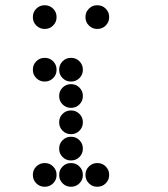

<svg xmlns="http://www.w3.org/2000/svg" viewBox="-20 -715 640 730"><path d="M149 -695Q131 -695 118 -682Q105 -669 105 -651V-649Q105 -631 118 -618Q131 -605 149 -605H151Q169 -605 182 -618Q195 -631 195 -649V-651Q195 -669 182 -682Q169 -695 151 -695ZM349 -695Q331 -695 318 -682Q305 -669 305 -651V-649Q305 -631 318 -618Q331 -605 349 -605H351Q369 -605 382 -618Q395 -631 395 -649V-651Q395 -669 382 -682Q369 -695 351 -695ZM149 -495Q131 -495 118 -482Q105 -469 105 -451V-449Q105 -431 118 -418Q131 -405 149 -405H151Q169 -405 182 -418Q195 -431 195 -449V-451Q195 -469 182 -482Q169 -495 151 -495ZM249 -495Q231 -495 218 -482Q205 -469 205 -451V-449Q205 -431 218 -418Q231 -405 249 -405H251Q269 -405 282 -418Q295 -431 295 -449V-451Q295 -469 282 -482Q269 -495 251 -495ZM249 -395Q231 -395 218 -382Q205 -369 205 -351V-349Q205 -331 218 -318Q231 -305 249 -305H251Q269 -305 282 -318Q295 -331 295 -349V-351Q295 -369 282 -382Q269 -395 251 -395ZM249 -295Q231 -295 218 -282Q205 -269 205 -251V-249Q205 -231 218 -218Q231 -205 249 -205H251Q269 -205 282 -218Q295 -231 295 -249V-251Q295 -269 282 -282Q269 -295 251 -295ZM249 -195Q231 -195 218 -182Q205 -169 205 -151V-149Q205 -131 218 -118Q231 -105 249 -105H251Q269 -105 282 -118Q295 -131 295 -149V-151Q295 -169 282 -182Q269 -195 251 -195ZM149 -95Q131 -95 118 -82Q105 -69 105 -51V-49Q105 -31 118 -18Q131 -5 149 -5H151Q169 -5 182 -18Q195 -31 195 -49V-51Q195 -69 182 -82Q169 -95 151 -95ZM249 -95Q231 -95 218 -82Q205 -69 205 -51V-49Q205 -31 218 -18Q231 -5 249 -5H251Q269 -5 282 -18Q295 -31 295 -49V-51Q295 -69 282 -82Q269 -95 251 -95ZM349 -95Q331 -95 318 -82Q305 -69 305 -51V-49Q305 -31 318 -18Q331 -5 349 -5H351Q369 -5 382 -18Q395 -31 395 -49V-51Q395 -69 382 -82Q369 -95 351 -95Z"/></svg>

Font: Doto Rounded Black
Style: Regular
Weight: 900
Monospace: yes
Version: Version 1.000